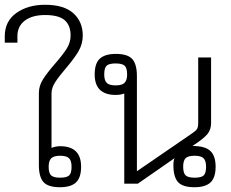

<svg xmlns="http://www.w3.org/2000/svg" viewBox="-35 -770 970 805"><path d="M128 -78V-380Q128 -410 145 -437Q162 -464 195 -502Q229 -541 245 -566.5Q261 -592 261 -621Q261 -664 236 -685.5Q211 -707 154 -707Q100 -707 69 -683.5Q38 -660 38 -618V-591H-15V-618Q-15 -681 33.5 -715.5Q82 -750 154 -750Q233 -750 272.5 -714.5Q312 -679 312 -621Q312 -585 293.5 -554Q275 -523 239 -481Q210 -447 195.5 -424Q181 -401 181 -378V-150Q199 -157 217 -157Q305 -157 305 -71Q305 -25 283.5 -5Q262 15 216 15Q167 15 147.5 -6.5Q128 -28 128 -78ZM265 -71Q265 -96 254.5 -106.5Q244 -117 217 -117Q191 -117 180 -106.5Q169 -96 169 -71Q169 -44 179.5 -34.5Q190 -25 217 -25Q245 -25 255 -34.5Q265 -44 265 -71Z M692 -78Q692 -97 697 -107L543 0H486V-378Q471 -372 450 -372Q362 -372 362 -458Q362 -504 383.5 -524Q405 -544 451 -544Q500 -544 519.5 -522.5Q539 -501 539 -451V-52L772 -212Q787 -222 791.5 -230Q796 -238 796 -255V-529H850V-254Q850 -226 834 -207Q818 -188 772 -158Q825 -158 847 -137Q869 -116 869 -71Q869 -25 847.5 -5Q826 15 780 15Q731 15 711.5 -6.5Q692 -28 692 -78ZM498 -458Q498 -485 487.5 -494.5Q477 -504 450 -504Q422 -504 412 -494.5Q402 -485 402 -458Q402 -433 412.5 -422.5Q423 -412 450 -412Q477 -412 487.5 -423Q498 -434 498 -458ZM829 -71Q829 -96 818.5 -106.5Q808 -117 781 -117Q754 -117 743.5 -107Q733 -97 733 -71Q733 -44 743.5 -34.5Q754 -25 781 -25Q809 -25 819 -34.5Q829 -44 829 -71Z"/></svg>

Font: Pridi ExtraLight
Style: Regular
Weight: 275
Designer: Katatrad Team
Foundry: CadsonDemak
Version: Version 1.001